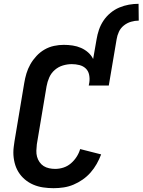

<svg xmlns="http://www.w3.org/2000/svg" viewBox="-20 -978 747 1006"><path d="M486 -772Q490 -797 498.5 -822Q507 -847 522 -869.5Q537 -892 558.5 -910Q580 -928 605 -938.5Q630 -949 655.5 -953.5Q681 -958 706 -958L707 -870Q687 -870 666.5 -864Q646 -858 629 -844.5Q612 -831 603 -811.5Q594 -792 591 -772ZM261 8Q233 8 206 4Q179 0 154.5 -10.5Q130 -21 110 -38Q90 -55 76.5 -77Q63 -99 56.5 -125.5Q50 -152 50 -179Q50 -194 52 -209Q54 -224 56 -238L107 -543Q111 -568 118.5 -593Q126 -618 139 -641Q152 -664 171 -684.5Q190 -705 213.5 -718.5Q237 -732 263 -737.5Q289 -743 314 -743Q338 -743 361 -739.5Q384 -736 404.5 -727Q425 -718 441.5 -703.5Q458 -689 468 -669L486 -772H591L550 -530H445L448 -546Q451 -566 447 -586Q443 -606 429.5 -619Q416 -632 396.5 -637Q377 -642 356 -642Q333 -642 309.5 -635Q286 -628 267 -611.5Q248 -595 238 -572Q228 -549 224 -526L173 -222Q171 -205 170.5 -188.5Q170 -172 174 -157Q178 -142 187 -129Q196 -116 208.5 -108Q221 -100 237 -96.5Q253 -93 269 -93Q291 -93 312.5 -100Q334 -107 351.5 -122Q369 -137 381.5 -156.5Q394 -176 400 -197L510 -169Q500 -143 486.5 -119Q473 -95 454.5 -74Q436 -53 413 -37Q390 -21 365 -10.5Q340 0 313.5 4Q287 8 261 8Z"/></svg>

Font: Iosevka Extended
Style: Bold Italic
Weight: 700
Width: 7
Italic angle: -9°
Monospace: yes
Designer: Belleve Invis
Foundry: Belleve Invis
Version: Version 32.5.0; ttfautohint (v1.8.4)